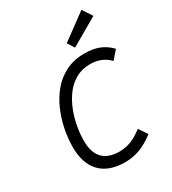

<svg xmlns="http://www.w3.org/2000/svg" viewBox="-215 -1005 1011 1129"><g transform="rotate(-30 291.0 -440.5)"><path d="M297 12Q188 12 130.5 -47Q73 -106 73 -218Q73 -275 85 -336.5Q97 -398 122 -456Q147 -514 186 -560.5Q225 -607 280 -634.5Q335 -662 406 -662Q464 -662 506 -645.5Q548 -629 582 -593L534 -538Q484 -591 405 -591Q349 -591 306.5 -567Q264 -543 234 -502.5Q204 -462 185 -413Q166 -364 157 -313.5Q148 -263 148 -219Q148 -59 299 -59Q341 -59 378 -73.5Q415 -88 458 -121L497 -63Q446 -24 398.5 -6Q351 12 297 12ZM377 -719 348 -766 521 -893 564 -827Z"/></g></svg>

Font: Sometype Mono
Style: Italic
Weight: 400
Italic angle: -12°
Monospace: yes
Designer: Ryoichi Tsunekawa
Foundry: Dharma Type
Version: Version 1.000; ttfautohint (v1.8.3)